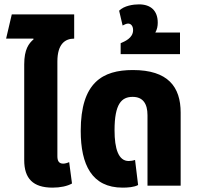

<svg xmlns="http://www.w3.org/2000/svg" viewBox="-20 -851 907 880"><path d="M221 9C257 9 289 2 310 -10L297 -108C289 -104 277 -101 270 -101C251 -101 243 -112 243 -135V-569C243 -649 278 -674 320 -674V-785H34L8 -674H133L134 -671C112 -652 91 -625 91 -556V-117C91 -33 131 9 221 9Z M542 9C565 9 595 7 613 -3L599 -118C591 -115 579 -113 570 -113C523 -113 505 -169 505 -254C505 -375 537 -407 588 -407C635 -407 656 -376 656 -323V0H808V-335C808 -453 750 -530 589 -530C450 -530 350 -473 350 -251C350 -96 401 9 542 9Z M533 -603H805V-702H692C700 -716 703 -731 703 -747C703 -802 671 -831 617 -831C591 -831 549 -825 526 -802L542 -734C549 -738 560 -743 567 -743C580 -743 590 -732 590 -713C590 -676 551 -661 533 -653Z"/></svg>

Font: Noto Sans Thai UI Cond ExtBd
Style: Regular
Weight: 800
Width: 3
Designer: Monotype Design Team
Foundry: Monotype Imaging Inc.
Version: Version 2.000